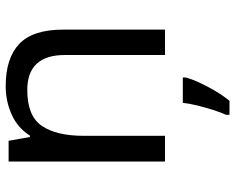

<svg xmlns="http://www.w3.org/2000/svg" viewBox="-94 -492 807 658"><g transform="rotate(-90 309.0 -162.5)"><path d="M343 -546Q439 -546 488 -499.5Q537 -453 537 -349V0H450V-343Q450 -472 330 -472Q241 -472 207 -422Q173 -372 173 -278V0H85V-536H156L169 -463H174Q200 -505 246 -525.5Q292 -546 343 -546ZM373 61V70Q369 88 356.5 115.5Q344 143 327.5 171Q311 199 293 221H245V209Q253 192 261.5 165.5Q270 139 277 110.5Q284 82 286 61Z"/></g></svg>

Font: Noto IKEA Latin
Style: Regular
Weight: 400
Designer: Monotype Design Team
Foundry: Monotype Imaging Inc.
Version: Version 1.0